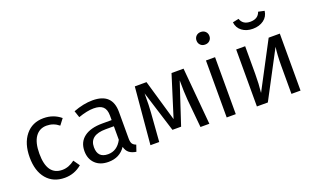

<svg xmlns="http://www.w3.org/2000/svg" viewBox="-83 -1214 2729 1666"><g transform="rotate(-20 1281.5 -381.0)"><path d="M287 -538Q378 -538 445 -482L403 -427Q353 -468 290 -468Q224 -468 186.5 -415.5Q149 -363 149 -260Q149 -60 290 -60Q349 -60 405 -103L445 -46Q376 12 287 12Q181 12 120 -60Q59 -132 59 -259Q59 -386 120.5 -462Q182 -538 287 -538Z M709 -52Q793 -52 838 -138V-263H763Q613 -263 613 -151Q613 -52 709 -52ZM922 -365V-121Q922 -86 932.5 -70.5Q943 -55 966 -47L946 12Q906 6 882 -12.5Q858 -31 848 -69Q794 12 690 12Q613 12 568.5 -31.5Q524 -75 524 -147Q524 -230 583.5 -275Q643 -320 752 -320H838V-361Q838 -418 810.5 -443.5Q783 -469 725 -469Q665 -469 583 -440L562 -502Q656 -538 740 -538Q922 -538 922 -365Z M1624 0H1542L1517 -262Q1511 -332 1511 -442L1385 -60H1305L1186 -440Q1186 -318 1181 -263L1161 0H1080L1127 -526H1235L1346 -144L1466 -526H1577Z M1868 0H1784V-526H1868ZM1825 -774Q1852 -774 1868.5 -757.5Q1885 -741 1885 -716Q1885 -691 1868.5 -674.5Q1852 -658 1825 -658Q1799 -658 1782.5 -674.5Q1766 -691 1766 -716Q1766 -741 1782.5 -757.5Q1799 -774 1825 -774Z M2466 0H2382V-258Q2382 -356 2392 -431L2164 0H2063V-526H2146V-272Q2146 -179 2137 -98L2363 -526H2466ZM2262 -645Q2203 -645 2163 -675Q2123 -705 2117 -757L2173 -769Q2193 -710 2262 -710Q2334 -710 2354 -769L2410 -757Q2404 -705 2363 -675Q2322 -645 2262 -645Z"/></g></svg>

Font: FiraSans
Style: Regular
Weight: 350
Designer: Carrois Corporate & Edenspiekermann AG
Foundry: Carrois Corporate GbR & Edenspiekermann AG
Version: Version 3.106;PS 003.106;hotconv 1.0.70;makeotf.lib2.5.58329